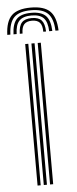

<svg xmlns="http://www.w3.org/2000/svg" viewBox="-71 -782 326 811"><g transform="rotate(-5 92.0 -376.0)"><path d="M107.8 0V-600H121V0ZM54.8 0V-600H68V0ZM81.2 0V-600H94.5V0ZM91.5 -751.5Q35.2 -751.5 10 -726.8Q-15.2 -702 -17.2 -645.2H-4Q-2.2 -696.2 20 -718.2Q42.2 -740.2 91.5 -740.2Q140.8 -740.2 163 -718.2Q185.2 -696.2 187 -645.2H200.2Q198 -702 172.8 -726.8Q147.5 -751.5 91.5 -751.5ZM91.5 -729.2Q48.8 -729.2 29.8 -709.8Q10.8 -690.2 9.2 -645.2H22.5Q23.5 -684.2 39.6 -701.1Q55.8 -718 91.5 -718Q127.2 -718 143.2 -701.1Q159.2 -684.2 160.5 -645.2H173.8Q172.2 -690.2 153.1 -709.8Q134 -729.2 91.5 -729.2ZM91.5 -707Q62.5 -707 49.5 -692.6Q36.5 -678.2 35.8 -645.2H47.5Q47.8 -672.2 58.4 -684Q69 -695.8 91.5 -695.8Q114.2 -695.8 124.9 -684Q135.5 -672.2 135.5 -645.2H147.2Q146.2 -678.2 133.4 -692.6Q120.5 -707 91.5 -707Z"/></g></svg>

Font: Big Shoulders Inline Display
Style: Regular
Weight: 400
Designer: Patric King
Foundry: XO Type Co
Version: Version 1.000